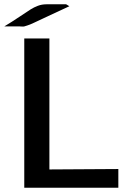

<svg xmlns="http://www.w3.org/2000/svg" viewBox="-23 -874 617 894"><path d="M-3 -751Q32 -772 68.5 -796.5Q105 -821 120 -830.5Q135 -840 153.5 -847Q172 -854 193 -854H260H285L300 -845L182 -790Q152 -776 134 -767.5Q116 -759 104.5 -755.5Q93 -752 90 -751Q87 -750 79 -750.5Q71 -751 69 -751ZM90 0V-695H207V-85L528 -87V0Z"/></svg>

Font: Coval
Style: Medium
Weight: 500
Foundry: Context Ltd
Version: Version 001.000